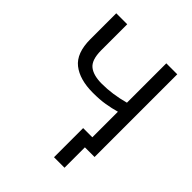

<svg xmlns="http://www.w3.org/2000/svg" viewBox="-241 -852 1167 1167"><g transform="rotate(45 342.5 -268.0)"><path d="M598.1 -710.9V0H503.9V-294.9Q462.4 -283.2 418.5 -275.9Q374.5 -268.6 314.5 -268.6Q201.2 -268.6 137.5 -318.6Q73.7 -368.7 73.7 -488.8V-710.9H168V-484.4Q168.9 -403.8 205.6 -374.8Q242.2 -345.7 314.5 -345.7Q406.2 -345.7 503.9 -372.6V-710.9ZM515.1 -75.2V175.3H424.8V-75.2Z"/></g></svg>

Font: LXGW WenKai Screen
Style: Regular
Weight: 400
Designer: LXGW / Fontworks Inc.
Foundry: LXGW / Fontworks Inc.
Version: Version 1.510;January 18,2025